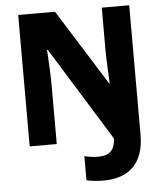

<svg xmlns="http://www.w3.org/2000/svg" viewBox="-61 -767 878 1039"><g transform="rotate(-5 378.0 -247.5)"><path d="M460 219C597 219 680 145 680 -10V-714H531V-490C531 -442 535 -361 538 -302H535L277 -714H77V0H224V-320C224 -371 220 -452 216 -512H220L535 -3C532 59 506 88 439 88C411 88 388 83 367 78V209C390 215 422 219 460 219Z"/></g></svg>

Font: Noto Sans Gujarati UI SemiCondensed ExtraBold
Style: Regular
Weight: 800
Width: 4
Designer: Jelle Bosma - Monotype Design Team, Universal Thirst
Foundry: Monotype Imaging Inc.
Version: Version 2.106